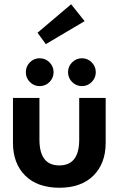

<svg xmlns="http://www.w3.org/2000/svg" viewBox="-20 -871 574 903"><path d="M195.5 -663.5 156.5 -717 314.5 -851 378 -771.5ZM120.5 -577.8Q139.5 -597 166.5 -597Q193.5 -597 212.8 -577.8Q232 -558.5 232 -531.5Q232 -504.5 212.8 -485.2Q193.5 -466 166.5 -466Q139.5 -466 120.5 -485.2Q101.5 -504.5 101.5 -531.5Q101.5 -558.5 120.5 -577.8ZM365.5 -597Q392 -597 411.2 -577.8Q430.5 -558.5 430.5 -531.5Q430.5 -504.5 411.2 -485.2Q392 -466 365.5 -466Q338.5 -466 319.2 -485.2Q300 -504.5 300 -531.5Q300 -558.5 319.2 -577.8Q338.5 -597 365.5 -597ZM165.5 -214Q165.5 -93 259 -93Q352.5 -93 352.5 -214V-410.5H477V-199.5Q477 -102.5 419.5 -45.2Q362 12 259 12Q156 12 98.5 -45.2Q41 -102.5 41 -199.5V-410.5H165.5Z"/></svg>

Font: League Spartan SemiBold
Style: Regular
Weight: 600
Foundry: The League of Moveable Type
Version: Version 2.002